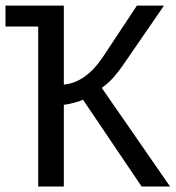

<svg xmlns="http://www.w3.org/2000/svg" viewBox="-20 -679 640 699"><path d="M0 -658.7H212.4V-371.1Q293 -378.4 356 -473.6L478.5 -658.7H577.1L432.6 -448.7Q412.6 -419.4 395 -399.2Q377.4 -378.9 350.6 -358.9L599.1 0H495.6L282.2 -315.9Q270 -310.1 248 -304.4Q226.1 -298.8 212.4 -297.4V0H119.1V-582.5H0Z"/></svg>

Font: Courier New
Style: Regular
Weight: 400
Designer: Steve Matteson
Foundry: Ascender Corporation
Version: Version 2.00.3